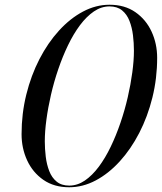

<svg xmlns="http://www.w3.org/2000/svg" viewBox="-20 -780 683 810"><path d="M272 10Q208 10 163 -21.2Q118 -52.5 94.5 -103.5Q71 -154.5 71 -214Q71 -300.5 91 -381.2Q111 -462 146.5 -530.8Q182 -599.5 229 -651Q276 -702.5 330.2 -731.2Q384.5 -760 442 -760Q506 -760 551 -728.8Q596 -697.5 619.5 -646.5Q643 -595.5 643 -536Q643 -449.5 623 -368.8Q603 -288 567.5 -219.2Q532 -150.5 485 -99Q438 -47.5 383.8 -18.8Q329.5 10 272 10ZM272 3Q306.5 3 337.8 -18.2Q369 -39.5 396.5 -76.2Q424 -113 447 -160.8Q470 -208.5 488.2 -262Q506.5 -315.5 519 -370Q531.5 -424.5 538.2 -474.8Q545 -525 545 -566Q545 -598.5 541 -631.2Q537 -664 526.2 -691.8Q515.5 -719.5 495 -736.2Q474.5 -753 442 -753Q407.5 -753 376.2 -731.8Q345 -710.5 317.5 -673.8Q290 -637 267 -589.2Q244 -541.5 225.8 -488Q207.5 -434.5 195 -380Q182.5 -325.5 175.8 -275.2Q169 -225 169 -184Q169 -152 173 -119Q177 -86 187.8 -58.2Q198.5 -30.5 219 -13.8Q239.5 3 272 3Z"/></svg>

Font: Bodoni Moda 28pt
Style: Italic
Weight: 400
Italic angle: -13°
Designer: Owen Earl
Foundry: indestructible type
Version: Version 2.004